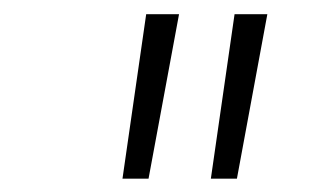

<svg xmlns="http://www.w3.org/2000/svg" viewBox="-20 -748 446 277"><path d="M156.7 -490.2 190.9 -727.5H238.3L194.3 -490.2ZM284.2 -490.2 318.4 -727.5H365.7L321.8 -490.2Z"/></svg>

Font: Inter 16pt ExtraLight
Style: Italic
Weight: 250
Italic angle: -9.3988°
Version: Version 4.001;git-66647c0bb